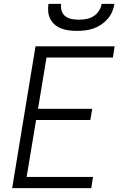

<svg xmlns="http://www.w3.org/2000/svg" viewBox="-20 -975 640 995"><path d="M43 0 164 -735H574L565 -677H221L177 -411H458L448 -353H167L118 -58H462L453 0ZM379 -815Q358 -815 337.5 -817.5Q317 -820 298.5 -827Q280 -834 265 -846.5Q250 -859 241 -876Q232 -893 230 -913.5Q228 -934 231 -955H297Q294 -936 299.5 -918.5Q305 -901 319 -890.5Q333 -880 351.5 -876.5Q370 -873 389 -873Q408 -873 427.5 -876.5Q447 -880 464 -890.5Q481 -901 492.5 -918.5Q504 -936 507 -955H573Q570 -934 561 -913.5Q552 -893 537 -876Q522 -859 503 -846.5Q484 -834 463.5 -827Q443 -820 421.5 -817.5Q400 -815 379 -815Z"/></svg>

Font: Iosevka Aile Light Oblique
Style: Regular
Weight: 300
Italic angle: -9°
Designer: Belleve Invis
Foundry: Belleve Invis
Version: Version 31.1.0; ttfautohint (v1.8.4)